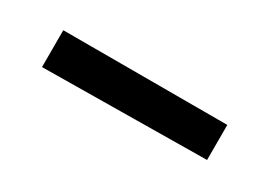

<svg xmlns="http://www.w3.org/2000/svg" viewBox="-15 -505 519 370"><g transform="rotate(30 244.5 -320.0)"><path d="M62 -279V-361H427V-283Z"/></g></svg>

Font: Sumana
Style: Regular
Weight: 400
Designer: Cyreal, Alexei Vanyashin (Devanagari), Olga Karpushina (Latin)
Foundry: Cyreal
Version: Version 1.015;PS 001.015;hotconv 1.0.70;makeotf.lib2.5.58329